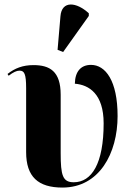

<svg xmlns="http://www.w3.org/2000/svg" viewBox="-20 -837 595 867"><path d="M265 -602 381 -765V-777C326 -828 259 -836 253 -764L240 -612ZM262 10C428 10 511 -144 511 -313C511 -473 456 -544 391 -544C346 -544 319 -515 318 -459C382 -454 448 -413 448 -280C448 -98 394 -14 313 -14C263 -14 254 -45 254 -145V-409C254 -516 204 -543 131 -543C83 -543 47 -529 14 -503L19 -495C40 -511 55 -518 68 -518C90 -518 98 -504 98 -438V-150C98 -39 152 10 262 10Z"/></svg>

Font: Noto Serif Display Condensed ExtraBold
Style: Regular
Weight: 800
Width: 3
Designer: Monotype Design Team
Foundry: Monotype Imaging Inc.
Version: Version 2.009